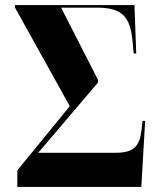

<svg xmlns="http://www.w3.org/2000/svg" viewBox="-20 -734 629 754"><path d="M48 0H535L550 -259H540L536 -226C529 -157 503 -134 433 -134H130L365 -410V-420L220 -704H359C459 -704 492 -671 501 -567L505 -524H515L508 -714H39V-704L254 -317L48 -65Z"/></svg>

Font: Noto Serif Display Condensed ExtraBold
Style: Regular
Weight: 800
Width: 3
Designer: Monotype Design Team
Foundry: Monotype Imaging Inc.
Version: Version 2.009